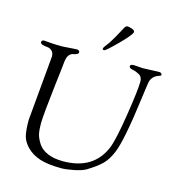

<svg xmlns="http://www.w3.org/2000/svg" viewBox="-132 -1039 1092 1174"><g transform="rotate(15 413.5 -452.5)"><path d="M449 -799Q471 -832 510 -906Q519 -924 530 -924Q541 -924 559 -917.5Q577 -911 577 -901Q577 -885 508 -815.5Q439 -746 429 -746Q419 -746 419 -753Q419 -760 429 -772.5Q439 -785 449 -799ZM94 -215 131 -626Q131 -650 117.5 -662Q104 -674 88 -675Q44 -678 44 -694Q44 -708 61 -708L96 -705Q131 -702 175 -702L265 -708Q285 -708 285 -694Q285 -679 252 -674Q239 -672 227 -658Q215 -644 211.5 -605.5Q208 -567 196 -470Q172 -265 172 -215.5Q172 -166 179 -141.5Q186 -117 204.5 -88.5Q223 -60 263 -42.5Q303 -25 361 -25Q555 -25 620 -184Q642 -240 667.5 -403Q693 -566 693 -617Q693 -648 671.5 -660Q650 -672 628 -676Q606 -680 606 -692.5Q606 -705 630 -705Q630 -705 685 -701L789 -705Q796 -705 801.5 -701Q807 -697 807 -691Q807 -685 795 -682Q754 -669 743 -631Q741 -624 728 -528Q692 -248 657 -164Q635 -111 604 -80.5Q573 -50 515 -15Q491 -1 442.5 9Q394 19 364 19Q277 19 226 2Q175 -15 143 -47.5Q111 -80 102.5 -115Q94 -150 94 -215Z"/></g></svg>

Font: Sorts Mill Goudy
Style: Italic
Weight: 400
Italic angle: -7.40001°
Version: Version 003.101